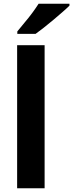

<svg xmlns="http://www.w3.org/2000/svg" viewBox="-20 -1000 389 1020"><path d="M217 0H71V-760H217ZM349 -970Q335 -956 312 -936Q289 -916 263 -894Q237 -872 212 -852.5Q187 -833 169 -820H72V-833Q89 -855 110.5 -880Q132 -905 151.5 -931.5Q171 -958 185 -980H349Z"/></svg>

Font: Noto Sans Bengali SemiCondensed
Style: Bold
Weight: 700
Width: 4
Designer: Jelle Bosma - Monotype Design Team
Foundry: Monotype Imaging Inc.
Version: Version 2.003